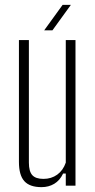

<svg xmlns="http://www.w3.org/2000/svg" viewBox="-20 -765 393 791"><path d="M151 6Q102.5 6 80.2 -18.8Q58 -43.5 58 -98V-600H99V-95Q99 -59 113 -43.5Q127 -28 159 -28Q191.5 -28 215.8 -45.5Q240 -63 251 -95V-600H291V0H251V-50H240Q226.5 -21.5 203.5 -7.8Q180.5 6 151 6ZM162 -640 238 -745H272L196 -640Z"/></svg>

Font: Big Shoulders Text SC Thin
Style: Regular
Weight: 100
Designer: Patric King
Foundry: XO Type Co
Version: Version 2.002